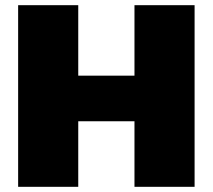

<svg xmlns="http://www.w3.org/2000/svg" viewBox="-20 -721 821 741"><path d="M50 -701H282V-429H499V-701H731V0H499V-253H282V0H50Z"/></svg>

Font: Gontserrat Black
Style: Regular
Weight: 900
Designer: Julieta Ulanovsky
Foundry: Julieta Ulanovsky
Version: Version 6.001